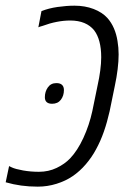

<svg xmlns="http://www.w3.org/2000/svg" viewBox="-57 -660 468 689"><path d="M78.6 9.8Q47.4 9.8 19 5.9Q-9.3 2 -36.6 -5.9L-24.4 -64Q-22.9 -63 -20.3 -62Q-17.6 -61 -14.2 -59.1Q-1.5 -53.2 25.9 -48.3Q53.2 -43.5 82.5 -43.5Q117.2 -43.5 146.2 -57.4Q175.3 -71.3 194.8 -91.8Q221.2 -119.6 242.2 -165Q263.2 -210.4 274.4 -261.7L293 -352.5Q299.3 -380.4 302.7 -406.5Q306.2 -432.6 306.2 -454.6Q306.2 -486.3 299.8 -510.5Q293.5 -534.7 280.8 -551.3Q267.1 -568.4 245.6 -577.4Q224.1 -586.4 194.8 -586.4Q171.4 -586.4 146.5 -581.5Q121.6 -576.7 95.2 -566.9Q89.4 -565.4 85.9 -564.2Q82.5 -563 80.6 -562L91.8 -620.1Q117.7 -630.4 149.7 -635Q181.6 -639.6 210.4 -639.6Q248 -639.6 279.1 -627.7Q310.1 -615.7 328.6 -595.2Q342.8 -579.1 351.8 -558.3Q360.8 -537.6 364.7 -512.7Q368.7 -489.3 368.7 -464.8Q368.7 -440.4 365.2 -411.9Q361.8 -383.3 355 -351.6L336.4 -260.7Q327.6 -221.7 315.7 -187.5Q303.7 -153.3 287.6 -124Q272.5 -95.7 251 -70.6Q229.5 -45.4 203.6 -27.8Q178.7 -10.7 146 -0.5Q113.3 9.8 78.6 9.8ZM129.9 -287.6Q117.2 -287.6 110.6 -293.5Q104 -299.3 104 -311Q104 -331.1 114.7 -346.4Q125.5 -361.8 145.5 -361.8Q158.7 -361.8 165.5 -355.5Q172.4 -349.1 172.4 -336.9Q172.4 -316.4 161.4 -302Q150.4 -287.6 129.9 -287.6Z"/></svg>

Font: Open Sans SemiCondensed Light
Style: Italic
Weight: 300
Width: 4
Italic angle: -12°
Designer: Monotype Design Team
Foundry: Monotype Imaging Inc.
Version: Version 3.000